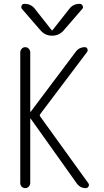

<svg xmlns="http://www.w3.org/2000/svg" viewBox="-20 -975 540 995"><path d="M85 -26.4V-704.1Q85 -713.9 92.3 -722.2Q99.6 -730.5 110.8 -730.5Q122.1 -730.5 129.4 -722.2Q136.7 -713.9 136.7 -704.1V-396.5Q136.7 -395.5 137.7 -394.5L139.6 -396.5L372.1 -706.1Q389.6 -730.5 419.9 -730.5Q428.7 -730.5 432.6 -722.2Q436.5 -713.9 431.6 -706.1L188.5 -383.8Q183.6 -377.9 188.5 -371.1L438.5 -24.4Q443.4 -16.6 438.5 -8.3Q433.6 0 424.8 0Q395.5 0 377.9 -24.4L139.6 -359.4Q139.6 -360.4 137.7 -360.4Q136.7 -360.4 136.7 -359.4V-26.4Q136.7 -16.6 129.4 -8.3Q122.1 0 110.8 0Q99.6 0 92.3 -7.8Q85 -15.6 85 -26.4ZM188.5 -819.3 93.8 -928.7Q87.9 -935.5 91.8 -945.3Q95.7 -955.1 106.4 -955.1Q141.6 -955.1 161.1 -928.7L248 -818.4Q249 -817.4 250 -817.4L252 -818.4L338.9 -928.7Q358.4 -955.1 393.6 -955.1Q403.3 -955.1 408.2 -945.3Q413.1 -935.5 406.2 -928.7L311.5 -819.3Q287.1 -790 250 -790Q212.9 -790 188.5 -819.3Z"/></svg>

Font: Rounded-X Mgen+ 1mn light
Style: Regular
Weight: 200
Designer: [Source Han Sans]
Ryoko NISHIZUKA  (kana & ideographs); Paul D. Hunt (Latin, Greek & Cyrillic); Wenlong ZHANG  (bopomofo
Version: Version 1.059.20150602